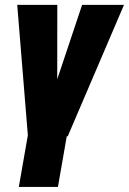

<svg xmlns="http://www.w3.org/2000/svg" viewBox="-20 -548 519 772"><path d="M254.4 -34.2 212.9 203.6H55.7L97.2 -34.2ZM180.2 -139.6 310.1 -528.3H478.5L252.4 0H143.1ZM210.4 -528.3 210 -119.6 194.3 0H92.3L49.3 -528.3Z"/></svg>

Font: Roboto Condensed Black
Style: Italic
Weight: 900
Italic angle: -12°
Designer: Christian Robertson
Foundry: Google
Version: Version 3.008; 2023